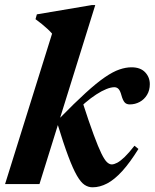

<svg xmlns="http://www.w3.org/2000/svg" viewBox="-28 -744 625 776"><path d="M357 -723.5 131.5 0H-7.5L182.5 -608Q174 -618 163.5 -627.5Q153 -637 141.2 -646.8Q129.5 -656.5 115.5 -666.5L121 -686L343 -723.5ZM203 -247.5 211 -264Q273 -327.5 317.8 -368.2Q362.5 -409 395.8 -431.8Q429 -454.5 454.8 -463.2Q480.5 -472 503.5 -472Q539.5 -472 558.5 -452Q577.5 -432 577.5 -404Q577.5 -379 566.2 -360.5Q555 -342 536.5 -332Q518 -322 496.5 -322Q483 -322 475.8 -330.2Q468.5 -338.5 463 -358Q458 -377 451.2 -384.2Q444.5 -391.5 434 -391.5Q420.5 -391.5 401.8 -384Q383 -376.5 361 -362.2Q339 -348 315.5 -327.8Q292 -307.5 269 -282.5L305 -333Q332 -249.5 350.8 -199Q369.5 -148.5 382.2 -122.8Q395 -97 404.8 -88.2Q414.5 -79.5 423.5 -79.5Q433 -79.5 445.8 -86.2Q458.5 -93 475.8 -109.5Q493 -126 515.5 -155L531.5 -142Q497 -86.5 465.8 -52.2Q434.5 -18 405 -2.5Q375.5 13 346 13Q329 13 314 3.2Q299 -6.5 283 -34Q267 -61.5 247.8 -112.8Q228.5 -164 203 -247.5Z"/></svg>

Font: Newsreader 36pt
Style: Bold Italic
Weight: 700
Italic angle: -17°
Designer: Hugues Gentile
Foundry: Production Type
Version: Version 1.003